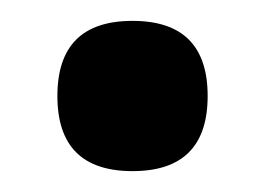

<svg xmlns="http://www.w3.org/2000/svg" viewBox="-20 -387 254 184"><path d="M107 -223Q35 -223 35 -295Q35 -367 107 -367Q179 -367 179 -295Q179 -223 107 -223Z"/></svg>

Font: Chau Philomene One
Style: Regular
Weight: 400
Designer: Vicente Lamonaca
Foundry: TipoType
Version: Version 1.002